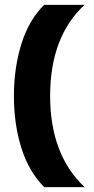

<svg xmlns="http://www.w3.org/2000/svg" viewBox="-20 -698 386 790"><path d="M328 71.9Q186.3 -61.9 186.3 -303.1Q186.3 -547 328 -678.1H161.8Q98.5 -615.7 67.9 -516.7Q37.2 -417.7 37.2 -303.1Q37.2 -187.2 67.9 -89.4Q98.5 8.4 161.8 71.9Z"/></svg>

Font: Arad-VF Thin Dots1
Style: Regular
Weight: 100
Designer: Mohammad Darvishi
Version: Version 1.000;August 30, 2024;FontCreator 15.0.0.2992 64-bit